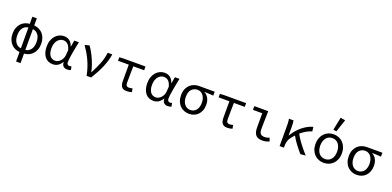

<svg xmlns="http://www.w3.org/2000/svg" viewBox="6 -1924 6588 3228"><g transform="rotate(20 3300.0 -310.0)"><path d="M128 -244Q128 -159 165.5 -110.5Q203 -62 260 -57V-429Q203 -424 165.5 -376.5Q128 -329 128 -244ZM472 -244Q472 -329 434.5 -376.5Q397 -424 340 -429V-57Q397 -62 434.5 -110.5Q472 -159 472 -244ZM260 179V9Q216 6 177 -11.5Q138 -29 108.5 -61Q79 -93 61.5 -139Q44 -185 44 -244Q44 -302 61.5 -348Q79 -394 108.5 -425.5Q138 -457 177 -474.5Q216 -492 260 -495V-622H340V-495Q383 -492 422.5 -474.5Q462 -457 491.5 -425.5Q521 -394 538.5 -348Q556 -302 556 -244Q556 -185 538.5 -139Q521 -93 491.5 -61Q462 -29 422.5 -11.5Q383 6 340 9V179Z M853 12Q809 12 773 -4Q737 -20 711.5 -51.5Q686 -83 671.5 -128.5Q657 -174 657 -234Q657 -297 675 -346Q693 -395 723 -428.5Q753 -462 792.5 -480Q832 -498 875 -498Q900 -498 924.5 -491.5Q949 -485 970.5 -470Q992 -455 1009 -430.5Q1026 -406 1037 -371H1040L1060 -486H1142Q1132 -438 1121.5 -385.5Q1111 -333 1102 -282Q1093 -231 1087 -185.5Q1081 -140 1081 -107Q1081 -82 1095 -69Q1109 -56 1129 -56Q1137 -56 1146 -58.5Q1155 -61 1163 -64L1175 -1Q1164 4 1148.5 8Q1133 12 1111 12Q1068 12 1042 -12Q1016 -36 1016 -87H1013Q981 -36 942 -12Q903 12 853 12ZM870 -57Q895 -57 919.5 -69Q944 -81 963.5 -101.5Q983 -122 995.5 -149.5Q1008 -177 1011 -208L1018 -299Q1008 -339 993 -364.5Q978 -390 960 -404Q942 -418 923 -423.5Q904 -429 888 -429Q860 -429 834 -416.5Q808 -404 787.5 -380Q767 -356 754.5 -319.5Q742 -283 742 -235Q742 -150 776 -103.5Q810 -57 870 -57Z M1457 0Q1443 -72 1421.5 -138Q1400 -204 1372 -264Q1344 -324 1312 -377Q1280 -430 1247 -477L1329 -498Q1357 -459 1385 -409.5Q1413 -360 1437 -306Q1461 -252 1480 -195.5Q1499 -139 1509 -85H1513Q1538 -132 1562 -182Q1586 -232 1606 -283Q1626 -334 1639.5 -385.5Q1653 -437 1657 -486H1740Q1730 -423 1712 -363.5Q1694 -304 1668.5 -244.5Q1643 -185 1610.5 -125Q1578 -65 1538 0Z M2176 12Q2111 12 2085 -23.5Q2059 -59 2059 -127V-419H1866V-481L1936 -486H2334V-419H2140Q2138 -341 2137 -265.5Q2136 -190 2136 -121Q2136 -86 2150.5 -71Q2165 -56 2194 -56Q2209 -56 2223.5 -59Q2238 -62 2255 -67L2266 -3Q2249 3 2225.5 7.5Q2202 12 2176 12Z M2653 12Q2609 12 2573 -4Q2537 -20 2511.5 -51.5Q2486 -83 2471.5 -128.5Q2457 -174 2457 -234Q2457 -297 2475 -346Q2493 -395 2523 -428.5Q2553 -462 2592.5 -480Q2632 -498 2675 -498Q2700 -498 2724.5 -491.5Q2749 -485 2770.5 -470Q2792 -455 2809 -430.5Q2826 -406 2837 -371H2840L2860 -486H2942Q2932 -438 2921.5 -385.5Q2911 -333 2902 -282Q2893 -231 2887 -185.5Q2881 -140 2881 -107Q2881 -82 2895 -69Q2909 -56 2929 -56Q2937 -56 2946 -58.5Q2955 -61 2963 -64L2975 -1Q2964 4 2948.5 8Q2933 12 2911 12Q2868 12 2842 -12Q2816 -36 2816 -87H2813Q2781 -36 2742 -12Q2703 12 2653 12ZM2670 -57Q2695 -57 2719.5 -69Q2744 -81 2763.5 -101.5Q2783 -122 2795.5 -149.5Q2808 -177 2811 -208L2818 -299Q2808 -339 2793 -364.5Q2778 -390 2760 -404Q2742 -418 2723 -423.5Q2704 -429 2688 -429Q2660 -429 2634 -416.5Q2608 -404 2587.5 -380Q2567 -356 2554.5 -319.5Q2542 -283 2542 -235Q2542 -150 2576 -103.5Q2610 -57 2670 -57Z M3290 12Q3243 12 3201.5 -4.5Q3160 -21 3128.5 -52.5Q3097 -84 3078.5 -131Q3060 -178 3060 -238Q3060 -302 3079.5 -348.5Q3099 -395 3131.5 -425.5Q3164 -456 3206 -471Q3248 -486 3294 -486H3572V-416Q3529 -419 3492.5 -421Q3456 -423 3414 -424V-420Q3462 -394 3488 -345Q3514 -296 3514 -227Q3514 -170 3496.5 -126Q3479 -82 3449 -51Q3419 -20 3378 -4Q3337 12 3290 12ZM3290 -56Q3321 -56 3347.5 -68.5Q3374 -81 3393 -104Q3412 -127 3422.5 -160Q3433 -193 3433 -234Q3433 -270 3424 -303.5Q3415 -337 3397 -362.5Q3379 -388 3352.5 -403Q3326 -418 3292 -418Q3229 -418 3187 -373.5Q3145 -329 3145 -238Q3145 -196 3156 -162.5Q3167 -129 3186.5 -105Q3206 -81 3232.5 -68.5Q3259 -56 3290 -56Z M3976 12Q3911 12 3885 -23.5Q3859 -59 3859 -127V-419H3666V-481L3736 -486H4134V-419H3940Q3938 -341 3937 -265.5Q3936 -190 3936 -121Q3936 -86 3950.5 -71Q3965 -56 3994 -56Q4009 -56 4023.5 -59Q4038 -62 4055 -67L4066 -3Q4049 3 4025.5 7.5Q4002 12 3976 12Z M4600 12Q4519 12 4483 -32Q4447 -76 4447 -163V-419H4281V-486H4530Q4529 -445 4528 -402Q4527 -359 4526 -316.5Q4525 -274 4524.5 -233.5Q4524 -193 4524 -157Q4524 -104 4547.5 -80Q4571 -56 4618 -56Q4637 -56 4659 -60.5Q4681 -65 4704 -76L4725 -15Q4699 -3 4669.5 4.5Q4640 12 4600 12Z M5284 8Q5262 -17 5236.5 -48Q5211 -79 5185.5 -113Q5160 -147 5135.5 -183Q5111 -219 5092 -255Q5057 -217 5024 -172Q4987 -118 4987 -25V0H4910V-353Q4910 -382 4908.5 -418Q4907 -454 4900 -486H4982Q4987 -466 4989 -435.5Q4991 -405 4991 -373V-221H4995Q5025 -273 5064 -318.5Q5103 -364 5147.5 -400Q5192 -436 5239 -461Q5286 -486 5333 -498L5342 -420Q5294 -406 5245 -378.5Q5196 -351 5147 -309Q5167 -271 5194.5 -230Q5222 -189 5252.5 -149Q5283 -109 5315 -71Q5347 -33 5377 0Z M5700 12Q5652 12 5609 -5Q5566 -22 5534 -54.5Q5502 -87 5483 -134.5Q5464 -182 5464 -242Q5464 -303 5483 -350.5Q5502 -398 5534 -431Q5566 -464 5609 -481Q5652 -498 5700 -498Q5748 -498 5791 -481Q5834 -464 5866 -431Q5898 -398 5917 -350.5Q5936 -303 5936 -242Q5936 -182 5917 -134.5Q5898 -87 5866 -54.5Q5834 -22 5791 -5Q5748 12 5700 12ZM5700 -56Q5735 -56 5763 -69.5Q5791 -83 5810.5 -107.5Q5830 -132 5840.5 -166Q5851 -200 5851 -242Q5851 -284 5840.5 -318.5Q5830 -353 5810.5 -378Q5791 -403 5763 -416.5Q5735 -430 5700 -430Q5665 -430 5637 -416.5Q5609 -403 5589.5 -378Q5570 -353 5559.5 -318.5Q5549 -284 5549 -242Q5549 -200 5559.5 -166Q5570 -132 5589.5 -107.5Q5609 -83 5637 -69.5Q5665 -56 5700 -56ZM5722 -559 5665 -569 5712 -799 5797 -784Z M6290 12Q6243 12 6201.5 -4.5Q6160 -21 6128.5 -52.5Q6097 -84 6078.5 -131Q6060 -178 6060 -238Q6060 -302 6079.5 -348.5Q6099 -395 6131.5 -425.5Q6164 -456 6206 -471Q6248 -486 6294 -486H6572V-416Q6529 -419 6492.5 -421Q6456 -423 6414 -424V-420Q6462 -394 6488 -345Q6514 -296 6514 -227Q6514 -170 6496.5 -126Q6479 -82 6449 -51Q6419 -20 6378 -4Q6337 12 6290 12ZM6290 -56Q6321 -56 6347.5 -68.5Q6374 -81 6393 -104Q6412 -127 6422.5 -160Q6433 -193 6433 -234Q6433 -270 6424 -303.5Q6415 -337 6397 -362.5Q6379 -388 6352.5 -403Q6326 -418 6292 -418Q6229 -418 6187 -373.5Q6145 -329 6145 -238Q6145 -196 6156 -162.5Q6167 -129 6186.5 -105Q6206 -81 6232.5 -68.5Q6259 -56 6290 -56Z"/></g></svg>

Font: Source Code Pro
Style: Regular
Weight: 400
Monospace: yes
Designer: Paul D. Hunt, Teo Tuominen
Foundry: Adobe Systems Incorporated
Version: Version 2.030;PS 1.000;hotconv 16.6.51;makeotf.lib2.5.65220